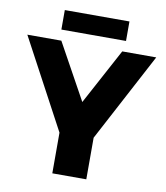

<svg xmlns="http://www.w3.org/2000/svg" viewBox="-98 -941 880 1018"><g transform="rotate(10 342.0 -432.0)"><path d="M436 0H253V-219L-5 -701H178L344 -400L506 -701H689L436 -224ZM516 -759H168V-864H516Z"/></g></svg>

Font: Argentum Novus
Style: Bold
Weight: 700
Designer: Julieta Ulanovsky (font) & Cristiano Sobral (main changes)
Foundry: Julieta Ulanovsky (font) & Cristiano Sobral (main changes)
Version: Version 3.00;November 27, 2020;FontCreator 13.0.0.2655 64-bi